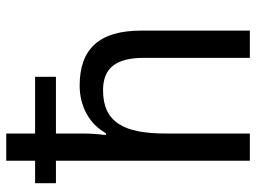

<svg xmlns="http://www.w3.org/2000/svg" viewBox="-120 -680 800 599"><g transform="rotate(-90 279.5 -380.0)"><path d="M163 -760H78V-670H8V-605H78V0H163V-263C163 -393 198 -458 298 -458C368 -458 399 -417 399 -330V0H484V-339C484 -470 427 -531 312 -531C250 -531 193 -502 164 -449H158C161 -471 163 -497 163 -521V-605H340V-670H163Z"/></g></svg>

Font: Noto Sans Armenian SemiCondensed
Style: Regular
Weight: 400
Width: 4
Designer: Monotype Design Team
Foundry: Monotype Imaging Inc.
Version: Version 2.008